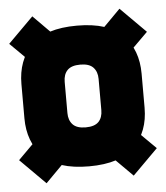

<svg xmlns="http://www.w3.org/2000/svg" viewBox="-45 -668 555 643"><g transform="rotate(-5 232.5 -346.5)"><path d="M31 -404Q31 -484 79 -533.5Q127 -583 233 -583Q339 -583 387 -533.5Q435 -484 435 -404V-289Q435 -210 387 -160Q339 -110 233 -110Q127 -110 79 -160Q31 -210 31 -289ZM1 -151 109 -259 191 -172 86 -66ZM268 -177 361 -253 464 -151 379 -66ZM290 -399Q290 -423 276.5 -437.5Q263 -452 233 -452Q203 -452 189.5 -438Q176 -424 176 -399V-294Q176 -270 189.5 -255.5Q203 -241 233 -241Q263 -241 276.5 -255Q290 -269 290 -294ZM2 -542 87 -627 200 -513 111 -434ZM275 -521 380 -627 465 -542 351 -429Z"/></g></svg>

Font: Khand Variable Light
Style: Regular
Weight: 300
Designer: Satya Rajpurohit
Foundry: Indian Type Foundry
Version: Version 3.000